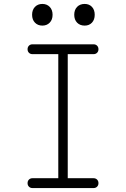

<svg xmlns="http://www.w3.org/2000/svg" viewBox="-20 -955 640 975"><path d="M324 -50H455Q466 -50 473 -43Q480 -36 480 -25Q480 -14 473 -7Q466 0 455 0H145Q134 0 127 -7Q120 -14 120 -25Q120 -36 127 -43Q134 -50 145 -50H276V-680H145Q134 -680 127 -687Q120 -694 120 -705Q120 -716 127 -723Q134 -730 145 -730H455Q466 -730 473 -723Q480 -716 480 -705Q480 -694 473 -687Q466 -680 455 -680H324ZM410 -825Q386 -825 371.5 -840Q357 -855 357 -880Q357 -905 371.5 -920Q386 -935 410 -935Q433 -935 447 -920Q461 -905 461 -880Q461 -855 447 -840Q433 -825 410 -825ZM195 -825Q172 -825 157.5 -840Q143 -855 143 -880Q143 -905 157.5 -920Q172 -935 195 -935Q218 -935 232.5 -920Q247 -905 247 -880Q247 -855 232.5 -840Q218 -825 195 -825Z"/></svg>

Font: Maple Mono Thin
Style: Regular
Weight: 250
Monospace: yes
Designer: subframe7536
Version: Version 7.000